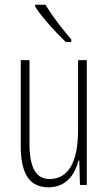

<svg xmlns="http://www.w3.org/2000/svg" viewBox="-20 -784 458 814"><path d="M173 -764H129V-756C160 -707 220 -643 259 -606H282V-617C245 -661 205 -710 173 -764ZM348 -529H311V-233C311 -90 266 -25 190 -25C135 -25 105 -70 105 -174V-529H68V-165C68 -49 104 10 185 10C264 10 298 -47 313 -104H316L319 0H348Z"/></svg>

Font: Noto Sans ExtraCondensed ExtraLight
Style: Regular
Weight: 200
Width: 2
Designer: Monotype Design Team
Foundry: Monotype Imaging Inc.
Version: Version 2.013